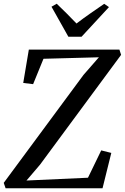

<svg xmlns="http://www.w3.org/2000/svg" viewBox="-30 -1009 669 1029"><path d="M0 0 -10 -29 417.5 -607.5 500 -702 203 -694 147.5 -558 94.5 -564.5 124.5 -743H610L619 -715L184.5 -126.5L112 -41.5L441.5 -56.5L512.5 -203L566.5 -189.5L519.5 0ZM336.5 -812 246 -973 274 -989Q301 -963 327.5 -936.8Q354 -910.5 380 -883Q414.5 -909.5 451.8 -935.5Q489 -961.5 528.5 -988.5L554 -971L407 -812Z"/></svg>

Font: Merriweather 72pt
Style: Italic
Weight: 400
Italic angle: -7.8°
Version: Version 2.101